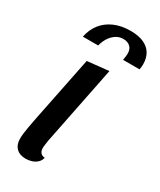

<svg xmlns="http://www.w3.org/2000/svg" viewBox="-191 -797 738 883"><g transform="rotate(30 178.0 -355.5)"><path d="M104.7 20Q72.3 20 54.2 2.1Q36.2 -15.8 36.2 -47.8Q36.2 -59.7 38.2 -76.7Q40.3 -93.7 43.6 -112.2Q46.8 -130.7 50.1 -147.2Q53.3 -163.8 55.7 -175.7L123.2 -510L237 -522L153.3 -104.2Q152.3 -96.2 150.3 -83.4Q148.3 -70.7 148.3 -62.2Q148.3 -47.2 155.8 -38Q163.2 -28.8 178.7 -27.7Q174.7 -11.3 163.4 -0.8Q152.2 9.7 136.8 14.8Q121.3 20 104.7 20ZM52 -598Q60 -638.5 83.1 -668.2Q106.2 -698 143.5 -714.5Q180.8 -731 229.3 -731Q272.7 -731 300.3 -718.2Q328 -705.5 341.9 -682.2Q355.8 -658.8 355.8 -625.8Q355.8 -613 352.8 -598H265.3Q267.3 -609.7 268.5 -617.7Q269.7 -625.7 269.7 -633Q269.7 -656.7 256 -669.3Q242.3 -682 219.3 -682Q196.7 -682 178.3 -669.1Q160 -656.2 148.8 -636.6Q137.5 -617 133.3 -598Z"/></g></svg>

Font: Sansita Swashed Light
Style: Regular
Weight: 300
Designer: Pablo Cosgaya
Foundry: Omnibus-Type
Version: Version 1.003